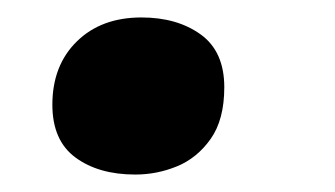

<svg xmlns="http://www.w3.org/2000/svg" viewBox="-20 -192 384 220"><path d="M135 8Q93 8 66.5 -11.5Q40 -31 40 -72Q40 -117 68 -144.5Q96 -172 142 -172Q183 -172 210 -152.5Q237 -133 237 -92Q237 -55 221.5 -33Q206 -11 183 -1.5Q160 8 135 8Z"/></svg>

Font: Noto Serif Tamil Black
Style: Italic
Weight: 900
Italic angle: -12°
Designer: Indian Type Foundry, Tom Grace, and the Monotype Design Team
Foundry: Monotype Imaging Inc.
Version: Version 2.003; ttfautohint (v1.8.4.7-5d5b)